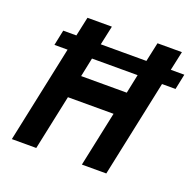

<svg xmlns="http://www.w3.org/2000/svg" viewBox="-123 -831 983 961"><g transform="rotate(20 368.5 -350.0)"><path d="M92 -598H162L184 -700H314L292 -598H535L557 -700H687L665 -598H737L720 -516H648L539 0H409L471 -293H228L166 0H36L145 -516H75ZM497 -415 518 -516H275L254 -415Z"/></g></svg>

Font: PT Sans
Style: Bold Italic
Weight: 700
Italic angle: -12°
Designer: A.Korolkova, O.Umpeleva, V.Yefimov
Foundry: ParaType Ltd
Version: Version 2.003W OFL